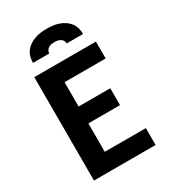

<svg xmlns="http://www.w3.org/2000/svg" viewBox="-226 -1068 1052 1182"><g transform="rotate(-30 300.0 -477.5)"><path d="M85 0V-735H523V-615H231V-442H456V-322H231V-120H523V0ZM122 -815Q122 -836 127.5 -857Q133 -878 146 -895Q159 -912 177 -924Q195 -936 215.5 -943Q236 -950 257.5 -952.5Q279 -955 300 -955Q321 -955 342.5 -952.5Q364 -950 384.5 -943Q405 -936 423 -924Q441 -912 454 -895Q467 -878 472.5 -857Q478 -836 478 -815H362Q362 -826 356.5 -835.5Q351 -845 341.5 -850.5Q332 -856 321.5 -858Q311 -860 300 -860Q289 -860 278.5 -858Q268 -856 258.5 -850.5Q249 -845 243.5 -835.5Q238 -826 238 -815Z"/></g></svg>

Font: Iosevka Custom Heavy Extended
Style: Regular
Weight: 900
Width: 7
Monospace: yes
Designer: Belleve Invis
Foundry: Belleve Invis
Version: Version 11.2.4; ttfautohint (v1.8.4)